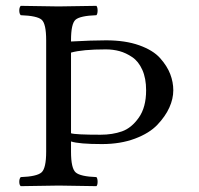

<svg xmlns="http://www.w3.org/2000/svg" viewBox="-20 -635 680 657"><path d="M223 -455V-179Q238 -174 324 -174Q365 -174 397.5 -185.5Q430 -197 455 -232.5Q480 -268 480 -326Q480 -367 467 -396Q454 -425 432.5 -439.5Q411 -454 389 -460Q367 -466 342 -466Q262 -466 223 -455ZM223 -116Q223 -59 239 -45Q255 -31 310 -29Q314 -24 314 -13Q314 -2 310 2Q210 0 181 0Q149 0 51 2Q46 -2 46 -13Q46 -24 51 -29Q106 -31 122 -45Q138 -59 138 -116V-497Q138 -554 122.5 -567.5Q107 -581 51 -583Q46 -588 46 -599Q46 -610 51 -615Q151 -613 180 -613Q212 -613 310 -615Q314 -610 314 -599Q314 -588 310 -583Q254 -581 238.5 -567.5Q223 -554 223 -497V-493Q295 -497 343 -497Q409 -497 456.5 -480Q504 -463 528 -436Q552 -409 562.5 -381.5Q573 -354 573 -326Q573 -297 559.5 -267Q546 -237 518.5 -208Q491 -179 441.5 -160.5Q392 -142 329 -142Q250 -142 223 -151Z"/></svg>

Font: Libertinus Mono
Style: Regular
Weight: 400
Designer: Philipp H. Poll
Foundry: Khaled Hosny
Version: Version 6.7